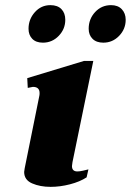

<svg xmlns="http://www.w3.org/2000/svg" viewBox="-20 -717 509 747"><path d="M91 -605Q91 -642 115.5 -669.5Q140 -697 176 -697Q204 -697 219 -681.5Q234 -666 234 -640Q234 -604 208.5 -577.5Q183 -551 147 -551Q120 -551 105.5 -566Q91 -581 91 -605ZM325 -605Q325 -643 350 -670Q375 -697 412 -697Q439 -697 454 -681Q469 -665 469 -640Q469 -604 443.5 -577.5Q418 -551 382 -551Q355 -551 340 -566Q325 -581 325 -605ZM74 -48Q74 -52 76 -62L133 -344Q134 -348 134 -355Q134 -379 108 -379Q107 -379 88 -375L86 -413L307 -480H343L262 -86Q260 -74 260 -71Q260 -50 281 -50Q290 -50 303 -53Q316 -56 324 -58L317 -27Q291 -10 252.5 0Q214 10 177 10Q136 10 105 -3.5Q74 -17 74 -48Z"/></svg>

Font: Taviraj ExtraBold
Style: Italic
Weight: 800
Italic angle: -12°
Designer: Katatrad Team
Foundry: CadsonDemak
Version: Version 1.001